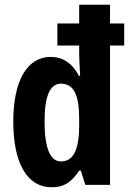

<svg xmlns="http://www.w3.org/2000/svg" viewBox="-20 -780 544 810"><path d="M198 10C251 10 281 -11 314 -60H321L340 0H444V-588H504V-681H444V-760H314V-681H222V-588H314V-553C314 -533 316 -501 318 -460H313C285 -514 244 -540 194 -540C94 -540 36 -439 36 -267C36 -94 93 10 198 10ZM237 -99C192 -99 168 -155 168 -267C168 -373 190 -427 237 -427C291 -427 314 -381 314 -278V-252C314 -146 289 -99 237 -99Z"/></svg>

Font: Noto Sans Armenian ExtraCondensed
Style: Regular
Weight: 400
Width: 2
Designer: Monotype Design Team
Foundry: Monotype Imaging Inc.
Version: Version 2.008